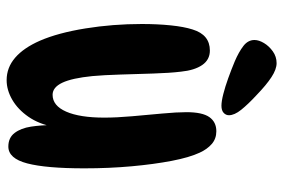

<svg xmlns="http://www.w3.org/2000/svg" viewBox="-154 -680 833 564"><g transform="rotate(90 262.0 -397.5)"><path d="M410 -6Q384 -6 370 -24.5Q356 -43 351.5 -72.5Q347 -102 347 -135L352 -139Q344 -96 322.5 -65Q301 -34 272.5 -17.5Q244 -1 215 -1Q178 -1 149 -26Q120 -51 99 -99Q76 -152 63 -232.5Q50 -313 50 -398Q50 -444 54 -483Q58 -522 66 -547Q74 -573 89.5 -585.5Q105 -598 128 -598Q155 -598 170.5 -575.5Q186 -553 190 -513Q194 -480 195.5 -431.5Q197 -383 198.5 -334.5Q200 -286 203 -253Q209 -193 222.5 -164.5Q236 -136 258 -136Q290 -136 307.5 -176Q325 -216 325 -288Q325 -324 321 -369.5Q317 -415 313 -458Q309 -501 309 -529Q309 -576 323.5 -596.5Q338 -617 365 -617Q387 -617 402.5 -603.5Q418 -590 428 -568Q442 -538 452 -486Q462 -434 468 -368Q474 -302 474 -229Q474 -117 459.5 -61.5Q445 -6 410 -6ZM318 -654Q318 -645 311 -638.5Q304 -632 290 -632Q277 -632 255.5 -637.5Q234 -643 209 -652Q184 -661 160 -671Q132 -683 114.5 -696.5Q97 -710 97 -729Q97 -742 106 -757Q115 -772 130.5 -783Q146 -794 165 -794Q183 -794 206 -779Q229 -764 259 -735Q286 -710 302 -690Q318 -670 318 -654Z"/></g></svg>

Font: DynaPuff Condensed
Style: Regular
Weight: 400
Width: 3
Designer: Toshi Omagari, Jennifer Daniel
Foundry: Google Fonts
Version: Version 2.000